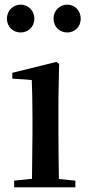

<svg xmlns="http://www.w3.org/2000/svg" viewBox="-20 -808 382 828"><path d="M69 -668C100 -668 128 -690 128 -728C128 -764 100 -788 69 -788C38 -788 10 -764 10 -728C10 -690 38 -668 69 -668ZM270 -668C301 -668 328 -690 328 -728C328 -764 301 -788 270 -788C239 -788 211 -764 211 -728C211 -690 239 -668 270 -668ZM117 0H305V-29L234 -36C233 -93 232 -177 232 -232V-385L235 -532L223 -541L33 -494V-469L117 -463C119 -414 120 -367 120 -300V-232L118 -37L41 -29V0Z"/></svg>

Font: Noto Serif JP SemiBold
Style: Regular
Weight: 600
Designer: Ryoko NISHIZUKA 西塚涼子 (kana & ideographs); Frank Grießhammer (Latin, Greek & Cyrillic); Wenlong ZHANG 张文龙 (bopomofo); San
Foundry: Adobe
Version: Version 2.001;hotconv 1.1.0;makeotfexe 2.6.0